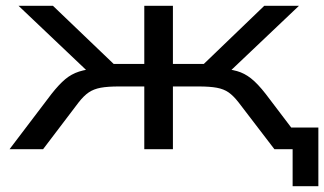

<svg xmlns="http://www.w3.org/2000/svg" viewBox="-20 -516 1121 664"><path d="M992 128V0H947V-75H1081V128ZM13 0 158 -191Q184 -224 205.5 -242Q227 -260 253.5 -268.5Q280 -277 320 -280L300 -253L44 -496H163L373 -295H479V-496H578V-295H685L894 -496H1014L758 -253L738 -280Q775 -277 800 -270Q825 -263 848 -245Q871 -227 899 -191L1044 0H929L805 -162Q787 -185 770.5 -196.5Q754 -208 730 -212.5Q706 -217 666 -217H578V0H479V-217H392Q352 -217 328 -212.5Q304 -208 287 -196.5Q270 -185 252 -162L129 0Z"/></svg>

Font: Nunito Sans 7pt Expanded
Style: Regular
Weight: 400
Width: 7
Designer: Vernon Adams
Foundry: Vernon Adams
Version: Version 3.101;gftools[0.9.27]